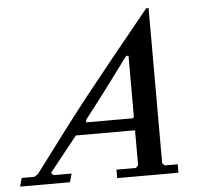

<svg xmlns="http://www.w3.org/2000/svg" viewBox="-99 -722 800 773"><g transform="rotate(-5 301.5 -335.5)"><path d="M27.3 -43.9Q168.9 -234.4 247.3 -333.7Q325.7 -433.1 519.5 -670.9H529.3V-43.9L539.1 -34.2H591.3V0H343.8V-34.2H422.4L432.1 -43.9V-185.5H192.9Q95.7 -63 80.1 -43.9L89.8 -34.2H162.6L152.8 0H-48.8L-39.1 -34.2H12.7ZM239.3 -234.4H427.2L432.1 -239.3V-486.8H422.4Q326.2 -355.5 239.3 -244.1Z"/></g></svg>

Font: Happy Times at the IKOB Italic
Style: Regular
Weight: 400
Designer: Lucas Le Bihan
Foundry: Lucas Le Bihan
Version: Version 1.000;PS 1.0;hotconv 1.0.88;makeotf.lib2.5.647800